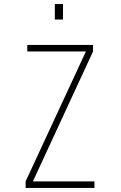

<svg xmlns="http://www.w3.org/2000/svg" viewBox="-20 -920 590 940"><path d="M105.5 0V-32L400.5 -668H113.5V-700H435.5V-668L141 -32H442.5V0ZM248.5 -900H288.5V-824.5H248.5Z"/></svg>

Font: Trispace SemiCondensed Thin
Style: Regular
Weight: 100
Width: 4
Designer: Tyler Finck
Foundry: Etcetera Type Company
Version: Version 1.210; ttfautohint (v1.8.3)